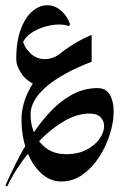

<svg xmlns="http://www.w3.org/2000/svg" viewBox="-41 -334 463 715"><path d="M-14.6 360.8 -21 356.9Q-4.9 320.3 18.8 272.9Q42.5 225.6 73.2 176.8Q104 127.9 142.1 86.4Q180.2 44.9 225.3 19.5Q270.5 -5.9 322.3 -5.9Q353.5 -5.9 367.9 18.8Q382.3 43.5 382.3 81.1Q382.3 120.1 368.4 165Q354.5 210 328.6 250.2Q302.7 290.5 266.8 316.2Q231 341.8 187 341.8Q145 341.8 111.3 310.3Q77.6 278.8 58.3 226.3Q39.1 173.8 39.1 110.4Q39.1 49.8 74 -11Q108.9 -71.8 168.2 -122.6Q227.5 -173.3 300.3 -204.1V-104Q189.9 -61.5 131.3 -11Q72.8 39.6 72.8 91.8Q72.8 155.3 109.4 197.8Q146 240.2 203.6 240.2Q250 240.2 281.7 223.4Q313.5 206.5 330.1 182.4Q346.7 158.2 346.7 135.7Q346.7 116.2 333.3 102.5Q319.8 88.9 292.5 88.9Q248 88.9 202.1 114.7Q156.2 140.6 114.3 181.9Q72.3 223.1 38.8 270.5Q5.4 317.9 -14.6 360.8ZM96.7 -15.6Q56.6 -32.2 38.1 -61Q19.5 -89.8 19.5 -112.3Q19.5 -180.7 36.6 -225.6Q53.7 -270.5 80.1 -292.5Q106.4 -314.5 134.3 -314.5Q163.6 -314.5 186.5 -294.4Q209.5 -274.4 220.2 -243.2L215.3 -236.8Q199.7 -242.7 178.7 -242.7Q152.8 -242.7 123.8 -233.9Q94.7 -225.1 71.8 -208.5Q48.8 -191.9 40.5 -167L43 -189Q45.9 -163.1 69.3 -138.4Q92.8 -113.8 127 -113.8Q140.1 -113.8 154.5 -118.7Q168.9 -123.5 183.6 -134.8Z"/></svg>

Font: Lateef Medium
Style: Regular
Weight: 500
Designer: SIL International
Foundry: SIL International
Version: Version 4.200